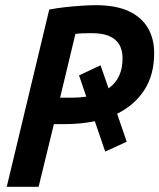

<svg xmlns="http://www.w3.org/2000/svg" viewBox="-20 -721 615 741"><path d="M6 0 170 -684Q200 -690 233 -693.5Q266 -697 296 -699Q326 -701 350 -701Q427 -701 476.5 -678Q526 -655 550.5 -613.5Q575 -572 575 -516Q575 -432 537 -373.5Q499 -315 432 -282L469 -174L386 -136L346 -253Q320 -248 291.5 -245Q263 -242 233 -242H188L129 0ZM212 -344H258Q272 -344 286 -345Q300 -346 313 -348L285 -430L368 -469L399 -380Q426 -399 439.5 -428Q453 -457 453 -496Q453 -528 440 -549.5Q427 -571 401 -582Q375 -593 334 -593Q316 -593 301 -592.5Q286 -592 271 -590Z"/></svg>

Font: Ubuntu Sans Mono SemiBold
Style: Italic
Weight: 600
Italic angle: -13.5°
Monospace: yes
Designer: Dalton Maag Ltd
Foundry: Dalton Maag Ltd
Version: Version 1.006